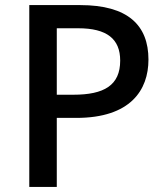

<svg xmlns="http://www.w3.org/2000/svg" viewBox="-20 -785 652 754"><path d="M295 -765H95V-51H203V-322H280C492 -322 563 -431 563 -551C563 -686 482 -765 295 -765ZM287 -674C400 -674 452 -632 452 -547C452 -450 389 -413 268 -413H203V-674Z"/></svg>

Font: Noto Sans Tamil UI Medium
Style: Regular
Weight: 500
Designer: Jelle Bosma - Monotype Design Team
Foundry: Monotype Imaging Inc.
Version: Version 2.004